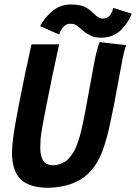

<svg xmlns="http://www.w3.org/2000/svg" viewBox="-20 -851 621 875"><path d="M301.8 -830.6Q325.2 -830.6 343.3 -826.9Q361.3 -823.2 374.8 -814.9Q388.2 -806.6 394 -801.8Q399.9 -796.9 410.6 -786.1Q430.7 -766.1 447.8 -766.1Q465.8 -766.1 477.8 -777.8Q489.7 -789.6 496.6 -814.9L580.6 -788.6Q572.3 -768.6 561.3 -751.2Q550.3 -733.9 533.7 -716.6Q517.1 -699.2 493.4 -689.2Q469.7 -679.2 441.4 -679.2Q425.8 -679.2 412.8 -681.9Q399.9 -684.6 387 -692.1Q374 -699.7 368.9 -702.9Q363.8 -706.1 350.8 -717.5Q337.9 -729 337.4 -729Q327.1 -737.3 320.3 -740Q313.5 -742.7 297.9 -742.7Q282.7 -742.7 270 -729.7Q257.3 -716.8 249.5 -693.8L162.6 -731.9Q172.9 -750.5 185.5 -766.6Q198.2 -782.7 215.3 -797.9Q232.4 -813 254.9 -821.8Q277.3 -830.6 301.8 -830.6ZM433.6 -659.2Q454.1 -656.7 494.1 -652.3Q534.2 -647.9 554.7 -645.5Q546.9 -623 538.6 -583.5Q538.1 -581.1 537.4 -576.4Q536.6 -571.8 536.1 -569.3Q528.3 -530.3 516.8 -466.6Q505.4 -402.8 500.5 -378.4Q499.5 -373.5 497.6 -364Q495.6 -354.5 494.6 -349.6Q483.9 -295.4 476.3 -262.5Q468.8 -229.5 455.3 -187Q441.9 -144.5 423.6 -113.3Q405.3 -82 381.3 -59.1Q319.3 0.5 202.6 4.9Q112.3 4.9 73.5 -34.7Q34.7 -74.2 34.7 -153.8Q34.7 -183.6 40 -222.7Q46.9 -276.9 68.8 -388.2Q97.7 -535.6 123.5 -648.9H249.5Q217.3 -503.4 189.9 -362.8Q184.6 -335.9 176.8 -293.9Q166 -236.8 165 -218.8Q163.6 -182.1 163.6 -178.7Q163.6 -162.1 165.8 -149.4Q168 -136.7 173.6 -124.3Q179.2 -111.8 191.4 -105Q203.6 -98.1 221.7 -97.7Q237.8 -98.1 252 -103Q266.1 -107.9 277.1 -114.7Q288.1 -121.6 298.1 -134.3Q308.1 -147 315.4 -158.4Q322.8 -169.9 329.8 -189.2Q336.9 -208.5 341.6 -223.4Q346.2 -238.3 351.8 -262.9Q357.4 -287.6 361.1 -304.7Q364.7 -321.8 370.1 -350.6Q374.5 -373.5 387.7 -447.8Q400.9 -522 410.2 -569.3Q419.9 -620.6 433.6 -659.2Z"/></svg>

Font: Fantasque Sans Mono
Style: Bold Italic
Weight: 700
Italic angle: -11°
Monospace: yes
Designer: Jany Belluz
Version: Version 1.7.1